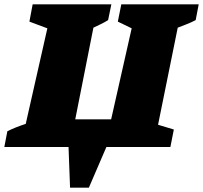

<svg xmlns="http://www.w3.org/2000/svg" viewBox="-63 -680 939 888"><path d="M-43 0 -29 -73Q-9 -83 12.5 -91.5Q34 -100 56 -107L156 -549L73 -580L88 -660H452L437 -587Q421 -577 403.5 -568.5Q386 -560 369 -552L285 -128H451L546 -549L482 -580L498 -660H856L842 -587Q823 -577 801.5 -568.5Q780 -560 759 -552L668 -103L741 -81L725 0H429L348 188H261L254 0Z"/></svg>

Font: Piazzolla SC Black
Style: Italic
Weight: 900
Italic angle: -11.3°
Designer: Juan Pablo del Peral
Foundry: Huerta Tipografica
Version: Version 1.330